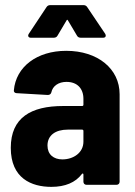

<svg xmlns="http://www.w3.org/2000/svg" viewBox="-20 -720 526 748"><path d="M245 -640 280 -581C283 -575 289 -573 295 -573H382C388 -573 392 -576 392 -581C392 -583 391 -586 390 -588L320 -692C317 -697 312 -700 306 -700H175C169 -700 164 -697 161 -692L92 -588C87 -580 91 -573 100 -573H189C195 -573 201 -575 204 -581L239 -640C241 -644 243 -644 245 -640ZM238 -522C124 -522 42 -460 34 -368C33 -362 38 -357 45 -357L166 -350C173 -350 178 -353 180 -360C185 -385 208 -401 239 -401C281 -401 305 -375 305 -335V-312C305 -309 303 -307 300 -307H226C101 -307 22 -262 22 -144C22 -25 103 8 180 8C234 8 274 -9 299 -42C302 -46 305 -44 305 -40V-12C305 -5 310 0 317 0H434C441 0 446 -5 446 -12V-353C446 -452 361 -522 238 -522ZM223 -99C189 -99 165 -118 165 -153C165 -193 196 -215 244 -215H300C303 -215 305 -213 305 -210V-168C305 -125 266 -99 223 -99Z"/></svg>

Font: Barlow Semi Condensed
Style: Bold
Weight: 700
Width: 4
Designer: Jeremy Tribby
Foundry: Tribby Type
Version: Version 1.422;hotconv 1.0.109;makeotfexe 2.5.65596